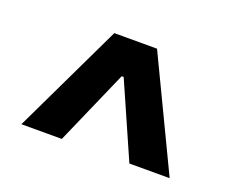

<svg xmlns="http://www.w3.org/2000/svg" viewBox="-65 -811 617 513"><g transform="rotate(20 244.0 -554.0)"><path d="M231.1 -648.6H256.4V-609.6H231.1ZM33 -397.5 183 -711.1H304.5L454.5 -397.5H340L240.4 -623.6H247.1L147.9 -397.5Z"/></g></svg>

Font: Inter V
Style: 
Weight: 400
Designer: Rasmus Andersson
Foundry: rsms
Version: Version 4.000;git-a3f224843